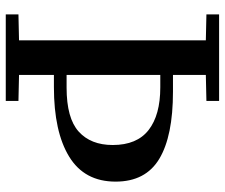

<svg xmlns="http://www.w3.org/2000/svg" viewBox="-77 -703 780 666"><g transform="rotate(90 313.0 -370.0)"><path d="M240 -536V-211H284Q390 -211 436.5 -253Q483 -295 483 -371Q483 -455 431 -495.5Q379 -536 283 -536ZM30 -44 120 -46V-694L30 -696V-740H330V-696L240 -694V-580H298Q452 -580 531 -532.5Q610 -485 610 -381Q610 -273 523.5 -220Q437 -167 282 -167H240V-46L330 -44V0H30Z"/></g></svg>

Font: Minipax
Style: Bold
Weight: 500
Designer: Raphaël Ronot, Igor Stepanchenko (Cyrillic)
Foundry: steppetype
Version: Version 1.002